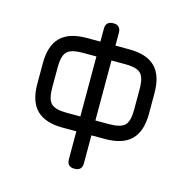

<svg xmlns="http://www.w3.org/2000/svg" viewBox="-117 -735 1026 1048"><g transform="rotate(15 395.5 -211.0)"><path d="M80 -195V-311Q80 -411.5 128.2 -459.2Q176.5 -507 276 -507H353V-580Q353 -622 396 -622Q415.5 -623 426.8 -611.8Q438 -600.5 438 -580V-507H515Q615 -507 663 -459.2Q711 -411.5 711 -311V-195Q711 -96 663 -48Q615 0 515 0H438V158Q438 200 395 200Q353 200 353 158V0H276Q176.5 0 128.2 -48Q80 -96 80 -195ZM164 -195Q164 -130.5 187.5 -107.2Q211 -84 276 -84H353V-423H276Q232.5 -423 208.2 -413.2Q184 -403.5 174 -379.2Q164 -355 164 -311ZM438 -84H515Q580.5 -84 603.8 -107.2Q627 -130.5 627 -195V-311Q627 -355 617.2 -379.2Q607.5 -403.5 583 -413.2Q558.5 -423 515 -423H438Z"/></g></svg>

Font: Jura Light
Style: Bold
Weight: 700
Version: Version 5.104